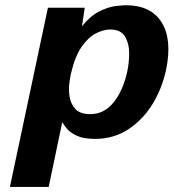

<svg xmlns="http://www.w3.org/2000/svg" viewBox="-20 -535 677 749"><path d="M167 -504.9H310.5L299.8 -432.6Q332 -472.7 366.7 -490.2Q401.4 -507.8 430.2 -511.2Q459 -514.6 470.7 -514.6Q569.3 -514.6 610.8 -447.3Q652.3 -379.9 627.9 -262.7Q612.3 -190.4 575.2 -129.4Q538.1 -68.4 481 -30.8Q423.8 6.8 350.6 6.8Q305.7 6.8 279.8 -5.4Q253.9 -17.6 241.2 -32.7Q228.5 -47.9 223.6 -57.6H222.7L169.9 194.3H18.6ZM333 -89.8Q385.7 -89.8 422.9 -135.3Q460 -180.7 476.6 -256.8Q483.4 -288.1 483.9 -325.7Q484.4 -363.3 468.3 -391.6Q452.1 -419.9 409.2 -419.9Q384.8 -419.9 355 -405.3Q325.2 -390.6 298.8 -353Q272.5 -315.4 256.8 -248Q253.9 -236.3 250.5 -210.9Q247.1 -185.5 251.5 -157.7Q255.9 -129.9 273.9 -109.9Q292 -89.8 333 -89.8Z"/></svg>

Font: FreeUniversal
Style: BoldItalic
Weight: 700
Italic angle: -11°
Version: Version 1.001 March 22, 2017